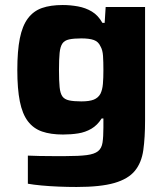

<svg xmlns="http://www.w3.org/2000/svg" viewBox="-20 -538 666 765"><path d="M285 207Q250 207 213.5 205.5Q177 204 145 201Q113 198 91 194V82Q112 83 138 83.5Q164 84 190.5 84Q217 84 241 84Q295 84 325.5 80Q356 76 370.5 64.5Q385 53 388.5 30Q392 7 392 -30V-66H385Q368 -39 344 -25Q320 -11 291.5 -6.5Q263 -2 231 -2Q182 -2 147.5 -14Q113 -26 91 -55Q69 -84 59 -134Q49 -184 49 -259Q49 -335 59 -385Q69 -435 91 -464.5Q113 -494 147 -506Q181 -518 230 -518Q260 -518 290.5 -512.5Q321 -507 346 -492Q371 -477 388 -447H397L401 -510H558V-58Q558 10 551 60Q544 110 517.5 142.5Q491 175 436 191Q381 207 285 207ZM304 -134Q336 -134 353.5 -141Q371 -148 380 -164Q388 -180 390 -203.5Q392 -227 392 -259Q392 -291 390.5 -315Q389 -339 380 -354Q372 -372 354 -378.5Q336 -385 304 -385Q274 -385 255.5 -381Q237 -377 228.5 -364.5Q220 -352 217.5 -327Q215 -302 215 -259Q215 -216 217.5 -191Q220 -166 228.5 -154Q237 -142 255.5 -138Q274 -134 304 -134Z"/></svg>

Font: Saira SemiExpanded
Style: Bold
Weight: 700
Width: 6
Designer: Hector Gatti with collaboration of the Omnibus-Type team
Foundry: Omnibus-Type
Version: Version 1.101